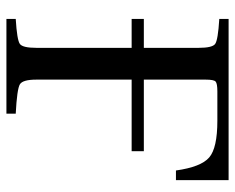

<svg xmlns="http://www.w3.org/2000/svg" viewBox="-87 -645 732 598"><g transform="rotate(90 279.0 -346.0)"><path d="M39 0V-29Q105 -33 117 -42Q129 -51 129 -93V-390H39V-428H129V-599Q129 -641 117 -650Q105 -659 39 -663V-692H541V-528H511Q500 -606 470.5 -631.5Q441 -657 356 -657H265Q240 -657 234 -651.5Q228 -646 228 -621V-428H451V-390H228V-93Q228 -51 242.5 -42Q257 -33 334 -29V0Z"/></g></svg>

Font: Linguistics Pro
Style: Regular
Weight: 400
Designer: Stefan Peev, Context Ltd
Foundry: Stefan Peev, Context Ltd
Version: Version 001.000